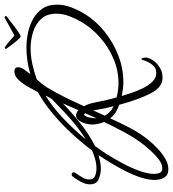

<svg xmlns="http://www.w3.org/2000/svg" viewBox="21 -720 746 828"><g transform="rotate(-90 394.0 -306.0)"><path d="M728 -657Q732 -659 733 -659Q737 -659 738.5 -655.5Q740 -652 737 -650Q731 -646 718.5 -636Q706 -626 692 -615.5Q678 -605 666.5 -597.5Q655 -590 651 -590Q647 -590 635 -603.5Q623 -617 612.5 -631.5Q602 -646 599 -650Q597 -652 597 -653Q597 -658 602 -658Q605 -658 606 -657Q626 -643 637 -632.5Q648 -622 655 -617Q661 -620 675.5 -628Q690 -636 705.5 -644.5Q721 -653 728 -657ZM78 47Q53 47 42.5 29.5Q32 12 32 -12Q32 -39 42.5 -71.5Q53 -104 70 -137.5Q87 -171 105.5 -201.5Q124 -232 139 -254Q125 -250 110 -247Q95 -244 80 -244Q58 -244 35.5 -253.5Q13 -263 13 -291Q13 -310 24.5 -331Q36 -352 47 -366Q51 -370 55 -370Q65 -370 65 -360Q65 -357 57.5 -346.5Q50 -336 42 -322Q34 -308 34 -294Q34 -275 49.5 -269Q65 -263 81 -263Q101 -263 121 -268.5Q141 -274 159 -282Q191 -325 231.5 -369Q272 -413 318 -451.5Q364 -490 411 -516Q419 -531 432 -555Q445 -579 462.5 -598Q480 -617 500 -617Q518 -617 518 -601Q518 -588 507 -573Q496 -558 488 -548Q545 -565 602 -565Q633 -565 665.5 -558.5Q698 -552 726 -536.5Q754 -521 771 -496Q788 -471 788 -433Q788 -402 776 -371Q764 -340 748 -314Q718 -265 671 -227.5Q624 -190 568 -168.5Q512 -147 454 -147Q439 -147 424 -149Q409 -151 394 -154Q399 -138 407 -113.5Q415 -89 427 -64Q439 -39 455.5 -22Q472 -5 493 -5Q516 -5 530 -24Q544 -43 549 -62Q549 -63 550.5 -66Q552 -69 553 -69Q557 -69 558.5 -61Q560 -53 560 -51V-47Q553 -18 528.5 2Q504 22 474 22Q445 22 424 -1Q414 -12 403.5 -33Q393 -54 383.5 -79Q374 -104 367 -127Q360 -150 356 -165Q339 -171 324.5 -179.5Q310 -188 298 -204Q278 -160 255 -116Q232 -72 200 -34Q187 -18 167 1Q147 20 124 33.5Q101 47 78 47ZM450 -168Q504 -168 554.5 -189.5Q605 -211 646.5 -247.5Q688 -284 714 -329Q728 -353 738.5 -380.5Q749 -408 749 -436Q749 -477 726.5 -501.5Q704 -526 669.5 -536.5Q635 -547 600 -547Q566 -547 531.5 -539.5Q497 -532 465 -520Q459 -512 452 -504.5Q445 -497 440 -489Q432 -479 424 -464Q416 -449 409 -438Q393 -408 378.5 -378Q364 -348 350 -317Q361 -296 365 -274Q370 -249 375.5 -224.5Q381 -200 388 -176Q420 -168 450 -168ZM207 -309Q248 -335 284 -365.5Q320 -396 354 -430Q360 -436 370.5 -445.5Q381 -455 385 -462Q388 -466 391 -472.5Q394 -479 396 -483Q342 -449 294.5 -403.5Q247 -358 207 -309ZM82 21Q100 21 119.5 6.5Q139 -8 156 -27Q173 -46 183 -58Q213 -97 237 -141.5Q261 -186 282 -230Q271 -257 271 -283Q271 -293 275 -309Q279 -325 288 -338Q297 -351 310 -351Q316 -351 322.5 -348Q329 -345 333 -341L362 -408Q321 -368 275 -331.5Q229 -295 178 -269Q162 -248 141.5 -215.5Q121 -183 102 -147Q83 -111 70.5 -76Q58 -41 58 -14Q58 -2 62.5 9.5Q67 21 82 21ZM298 -263 320 -312Q319 -313 317.5 -314.5Q316 -316 314 -316Q309 -316 305 -305.5Q301 -295 299.5 -283.5Q298 -272 298 -268ZM350 -189Q341 -222 335 -258Q334 -263 333.5 -268Q333 -273 332 -277L309 -227Q323 -202 350 -189Z"/></g></svg>

Font: Sassy Frass
Style: Regular
Weight: 400
Designer: Robert E. Leuschke
Foundry: Robert E. Leuschke
Version: Version 1.010; ttfautohint (v1.8.3)